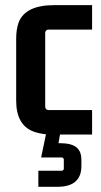

<svg xmlns="http://www.w3.org/2000/svg" viewBox="-20 -507 389 736"><path d="M333 8.8V-85H165Q154.3 -86.9 153.3 -96.7V-382.8Q155.3 -392.6 165 -393.6H333V-487.3H187.5Q78.1 -487.3 51.8 -421.9Q42 -395.5 42 -358.4V-121.1Q42 -26.4 110.4 -2Q129.9 4.9 156.2 7.8L137.7 96.7H217.8Q223.6 98.6 224.6 103.5V140.6Q222.7 146.5 217.8 147.5H127V209H205.1Q291 207 292 130.9V104.5Q292 48.8 231.4 43Q222.7 42 213.9 42H204.1L210 8.8Z"/></svg>

Font: Gemunu Libre
Style: Bold
Weight: 700
Designer: Pushpananda Ekanayake, Sol Matas, Kosala Senevirathne
Foundry: Mooniak
Version: Version 1.001